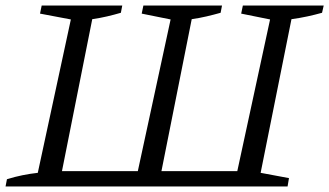

<svg xmlns="http://www.w3.org/2000/svg" viewBox="-26 -671 1185 691"><path d="M1133 -625Q1108 -618 1080.5 -612Q1053 -606 1023 -602L912 -49L1014 -30L1009 0H-6L-1 -26Q28 -35 55.5 -40.5Q83 -46 110 -49L229 -601L118 -622L124 -651H414L409 -625Q385 -618 359.5 -612Q334 -606 306 -602L197 -55H470L588 -601L484 -622L490 -651H773L768 -625Q743 -618 717.5 -612Q692 -606 664 -602L555 -55H828L946 -601L842 -622L848 -651H1139Z"/></svg>

Font: Piazzolla 24pt
Style: Italic
Weight: 400
Italic angle: -11.3°
Designer: Juan Pablo del Peral
Foundry: Huerta Tipografica
Version: Version 2.005